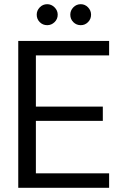

<svg xmlns="http://www.w3.org/2000/svg" viewBox="-20 -895 590 915"><path d="M67 0V-700H500V-631H151V-387H470V-319H151V-69H500V0ZM205 -775Q184 -775 169.5 -789.5Q155 -804 155 -825Q155 -845 169.5 -860Q184 -875 205 -875Q225 -875 240 -860Q255 -845 255 -825Q255 -804 240 -789.5Q225 -775 205 -775ZM365 -775Q344 -775 329.5 -789.5Q315 -804 315 -825Q315 -845 329.5 -860Q344 -875 365 -875Q385 -875 399.5 -860Q414 -845 414 -825Q414 -804 399.5 -789.5Q385 -775 365 -775Z"/></svg>

Font: DM Sans 28pt
Style: Regular
Weight: 400
Version: Version 4.004;gftools[0.9.30]